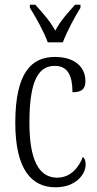

<svg xmlns="http://www.w3.org/2000/svg" viewBox="-20 -786 414 816"><path d="M183 -606H247C264 -651 298 -715 322 -753V-766H299C267 -730 238 -699 215 -656C191 -699 162 -730 130 -766H107V-753C131 -715 167 -651 183 -606ZM216 10C304 10 344 -47 344 -86C344 -103 340 -113 332 -119C315 -75 281 -31 223 -31C145 -31 105 -106 105 -265C105 -453 148 -506 213 -506C270 -506 288 -461 288 -394C324 -394 343 -405 343 -441C343 -503 296 -544 213 -544C115 -544 45 -479 45 -264C45 -63 116 10 216 10Z"/></svg>

Font: Noto Serif Armenian ExtraCondensed Light
Style: Regular
Weight: 300
Width: 2
Designer: Monotype Design Team
Foundry: Monotype Imaging Inc.
Version: Version 2.008